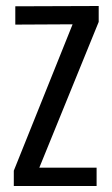

<svg xmlns="http://www.w3.org/2000/svg" viewBox="-20 -620 375 640"><path d="M26 0V-51L222 -539L31 -538V-599L309 -600V-547L111 -61H302V0Z"/></svg>

Font: Big Shoulders Text
Style: Regular
Weight: 400
Designer: Patric King
Foundry: XO Type Co
Version: Version 1.000; ttfautohint (v1.8.2)